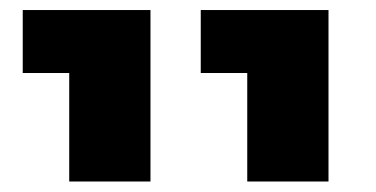

<svg xmlns="http://www.w3.org/2000/svg" viewBox="-20 -606 735 375"><path d="M24.4 -251.5ZM462.9 -463.4H372.1V-586.4H621.6V-251.5H462.9ZM115.2 -463.4H24.4V-586.4H273.9V-251.5H115.2Z"/></svg>

Font: Heebo ExtraBold
Style: Regular
Weight: 800
Designer: Oded Ezer
Foundry: Meir Sadan
Version: Version 2.001; ttfautohint (v1.5.14-ce02) -l 8 -r 50 -G 200 